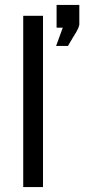

<svg xmlns="http://www.w3.org/2000/svg" viewBox="-20 -757 406 777"><path d="M207 -571 234 -645H209V-737H301V-657Q299 -648 295.5 -640.5Q292 -633 288.5 -627Q285 -621 275 -605Q265 -589 255 -571ZM74 0V-693H154V0Z"/></svg>

Font: Coval
Style: Light
Weight: 300
Foundry: Context Ltd
Version: Version 001.000